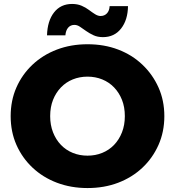

<svg xmlns="http://www.w3.org/2000/svg" viewBox="-20 -938 886 972"><path d="M423 14Q339 14 268 -13Q197 -40 144.5 -89.5Q92 -139 63 -205Q34 -271 34 -350Q34 -429 63 -495Q92 -561 144.5 -610.5Q197 -660 268 -687Q339 -714 423 -714Q508 -714 578.5 -687Q649 -660 701 -610.5Q753 -561 782.5 -495Q812 -429 812 -350Q812 -271 782.5 -204.5Q753 -138 701 -89Q649 -40 578.5 -13Q508 14 423 14ZM423 -150Q463 -150 497.5 -164Q532 -178 557.5 -204.5Q583 -231 597.5 -268Q612 -305 612 -350Q612 -396 597.5 -432.5Q583 -469 557.5 -495.5Q532 -522 497.5 -536Q463 -550 423 -550Q383 -550 348.5 -536Q314 -522 288.5 -495.5Q263 -469 248.5 -432.5Q234 -396 234 -350Q234 -305 248.5 -268Q263 -231 288.5 -204.5Q314 -178 348.5 -164Q383 -150 423 -150ZM501 -750Q474 -750 453.5 -759.5Q433 -769 416 -781Q399 -793 385 -802.5Q371 -812 357 -812Q337 -812 325 -798Q313 -784 311 -759H218Q220 -832 253.5 -875Q287 -918 345 -918Q372 -918 393 -909Q414 -900 430.5 -887.5Q447 -875 461.5 -866Q476 -857 489 -857Q509 -857 521.5 -870.5Q534 -884 535 -907H628Q627 -837 593 -793.5Q559 -750 501 -750Z"/></svg>

Font: MOST Montserrat ExtraBold
Style: Regular
Weight: 800
Designer: Julieta Ulanovsky
Foundry: Julieta Ulanovsky
Version: Version 8.000;March 11, 2024;FontCreator 15.0.0.2926 64-bit